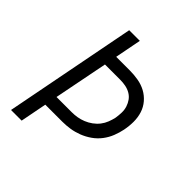

<svg xmlns="http://www.w3.org/2000/svg" viewBox="-185 -795 919 919"><g transform="rotate(45 275.0 -335.0)"><path d="M34 0 164 -670H236L210 -536H301Q331 -536 359.5 -531Q388 -526 412 -513Q436 -500 454 -479Q472 -458 480.5 -431.5Q489 -405 489 -375.5Q489 -346 483 -316Q478 -291 468 -265.5Q458 -240 441 -217.5Q424 -195 400.5 -178.5Q377 -162 351 -152Q325 -142 299 -138Q273 -134 247 -134H132L106 0ZM247 -198Q265 -198 283.5 -201Q302 -204 320.5 -211.5Q339 -219 355.5 -231Q372 -243 384 -258.5Q396 -274 403 -292Q410 -310 414 -328Q417 -347 417.5 -366Q418 -385 412.5 -402Q407 -419 397 -433Q387 -447 371.5 -456Q356 -465 338 -468.5Q320 -472 301 -472H198L144 -198Z"/></g></svg>

Font: Lode
Style: Italic
Weight: 400
Italic angle: -11°
Monospace: yes
Designer: Belleve Invis
Foundry: Belleve Invis
Version: Version 29.2.0; ttfautohint (v1.8.3)